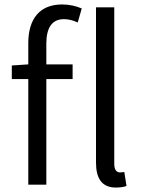

<svg xmlns="http://www.w3.org/2000/svg" viewBox="-20 -829 636 862"><path d="M500 13C523 13 536 10 548 6L538 -57C527 -55 522 -55 518 -55C504 -55 493 -66 493 -93V-796H411V-99C411 -27 438 13 500 13ZM33 -474H107V0H188V-474H306V-540H188V-633C188 -705 214 -743 267 -743C287 -743 308 -738 329 -728L347 -791C322 -802 291 -809 259 -809C157 -809 107 -743 107 -635V-540L33 -535Z"/></svg>

Font: Noto Sans CJK HK DemiLight
Style: Regular
Weight: 350
Designer: Ryoko NISHIZUKA 西塚涼子 (kana, bopomofo & ideographs); Paul D. Hunt (Latin, Greek & Cyrillic); Sandoll Communications 산돌커뮤니
Foundry: Adobe
Version: Version 2.004;hotconv 1.0.118;makeotfexe 2.5.65603